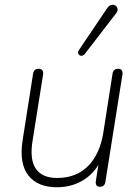

<svg xmlns="http://www.w3.org/2000/svg" viewBox="-20 -779 585 807"><path d="M75 -189 119 -469Q122 -490 143 -490Q153 -490 158 -483.5Q163 -477 161 -465L117 -188Q104 -109 130.5 -70Q157 -31 220 -31Q301 -31 350.5 -81.5Q400 -132 414 -220L453 -469Q456 -490 477 -490Q487 -490 491.5 -484Q496 -478 495 -468L423 -15Q420 6 400 6Q390 6 385.5 -0.5Q381 -7 383 -19L399 -120H410Q387 -60 336.5 -26Q286 8 219 8Q138 8 99 -42Q60 -92 75 -189ZM312 -569 430 -744Q440 -759 453.5 -759Q467 -759 472.5 -747Q478 -735 468 -723L337 -553Q330 -544 321.5 -544.5Q313 -545 309.5 -552.5Q306 -560 312 -569Z"/></svg>

Font: SN Pro Thin
Style: Italic
Weight: 200
Italic angle: -9°
Designer: Tobias Whetton
Foundry: Supernotes
Version: Version 1.003;Glyphs 3.3 (3324)